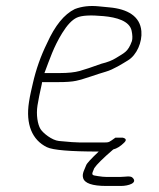

<svg xmlns="http://www.w3.org/2000/svg" viewBox="-20 -502 527 636"><path d="M127.2 -260C145 -306.8 157.5 -346.3 186 -392.4C202.5 -419.2 218.7 -436.3 234.5 -443.6C250.4 -451 279.8 -452.6 322.9 -448.6C366.2 -444.6 409.2 -432.7 416 -400.1C419 -385.7 419.3 -374.3 417 -366C403.9 -329.6 391.9 -327.3 363.7 -309.5C351.6 -301.9 335.7 -295.7 316.1 -291C284.4 -279.5 260.3 -271.5 243.9 -266.9C227.4 -262.3 205.5 -260 178.2 -260ZM324.8 -30H245.8C232.3 -30 208.7 -31.7 175.1 -35C152.1 -37.3 122.5 -61.1 114.2 -74.5C104.6 -90 99.3 -121.9 104.2 -152.8C107.2 -171.6 111.9 -195 118.3 -223L119.4 -230H173.4C199.1 -230 218.6 -231.4 232 -234.3C259.8 -240.2 302.6 -256.8 330.3 -264.5C355.5 -271.6 385.7 -291 403.8 -302C433 -319.6 451.5 -362.5 448.3 -398.8C444 -448.7 401.9 -472.1 343.1 -477.5C332.3 -478.5 320.3 -479.7 307.2 -481C277.5 -484 251.1 -481 227.8 -472C192.7 -454.9 162.1 -417.2 135.9 -359C115 -316.7 99.3 -272.2 88.7 -225.5L82.1 -196.5C79.9 -186.8 77.9 -176.2 76.1 -164.5C64.3 -90.2 86.7 -38.1 135.3 -14.5C155.2 -4.8 212.5 0 307 0C281.4 24.2 267.5 39.3 265.5 45.2C261.3 57.3 250.9 72.6 255.2 87C259.6 105 285.4 114 332.7 114H380.4C405.3 114 438 103.9 418.4 86C411.5 79.7 393.9 84 379.7 84H330.7C324.7 84 316.2 83.2 305.1 81.5C282.8 78.1 281.6 79 292.3 55C300.2 43 321.1 22.3 355.1 -7C367.2 -9.9 379.4 -17.6 391.8 -30C399.7 -38 397.9 -43.3 386.3 -46H362.3C341.7 -31.4 342.4 -30 324.8 -30Z"/></svg>

Font: MewTooHand
Style: Ita
Weight: 400
Designer: Mew Too, Robert Jablonski
Version: Version 0.77